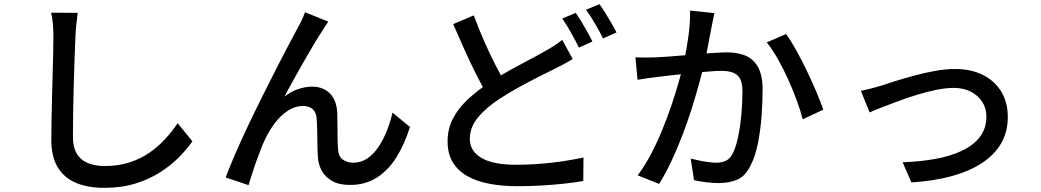

<svg xmlns="http://www.w3.org/2000/svg" viewBox="-20 -847 5010 924"><path d="M354 -785Q350 -758 347 -727.5Q344 -697 343 -670Q341 -629 339 -568.5Q337 -508 335 -440.5Q333 -373 332 -307.5Q331 -242 331 -190Q331 -137 350.5 -106Q370 -75 405 -61.5Q440 -48 483 -48Q549 -48 602 -65Q655 -82 697.5 -111Q740 -140 774 -177Q808 -214 835 -254L906 -167Q881 -131 843 -92Q805 -53 752.5 -19Q700 15 632.5 36Q565 57 481 57Q405 57 348 34Q291 11 259 -40Q227 -91 227 -174Q227 -217 228 -271Q229 -325 230.5 -382.5Q232 -440 233.5 -495Q235 -550 236 -596Q237 -642 237 -670Q237 -702 234.5 -731.5Q232 -761 226 -786Z M1560 -743Q1553 -733 1545 -720.5Q1537 -708 1528 -694Q1511 -668 1488 -629.5Q1465 -591 1440 -547Q1415 -503 1391 -460Q1367 -417 1349 -382Q1381 -407 1415.5 -418.5Q1450 -430 1482 -430Q1535 -430 1567.5 -397.5Q1600 -365 1603 -304Q1604 -278 1604 -245.5Q1604 -213 1604.5 -182Q1605 -151 1607 -128Q1609 -93 1630.5 -78.5Q1652 -64 1680 -64Q1718 -64 1748.5 -85Q1779 -106 1802.5 -141.5Q1826 -177 1842.5 -219.5Q1859 -262 1869 -305L1953 -236Q1927 -153 1888 -90.5Q1849 -28 1794 7.5Q1739 43 1664 43Q1610 43 1576.5 23Q1543 3 1527.5 -27Q1512 -57 1510 -89Q1508 -118 1507.5 -151.5Q1507 -185 1506.5 -217.5Q1506 -250 1504 -274Q1503 -304 1486 -320.5Q1469 -337 1438 -337Q1401 -337 1366.5 -315Q1332 -293 1304.5 -257Q1277 -221 1258 -181Q1247 -159 1235 -128.5Q1223 -98 1211.5 -65.5Q1200 -33 1191 -4Q1182 25 1176 44L1066 7Q1085 -44 1113 -108.5Q1141 -173 1175 -244.5Q1209 -316 1244 -386Q1279 -456 1311 -519Q1343 -582 1368 -629Q1393 -676 1406 -700Q1416 -718 1427 -739.5Q1438 -761 1448 -788Z M2736 -563Q2717 -551 2695.5 -539.5Q2674 -528 2650 -516Q2617 -500 2573.5 -478Q2530 -456 2481.5 -429.5Q2433 -403 2385 -372Q2319 -329 2280 -281.5Q2241 -234 2241 -179Q2241 -120 2297 -87Q2353 -54 2465 -54Q2519 -54 2578 -58.5Q2637 -63 2692 -71.5Q2747 -80 2788 -89L2787 24Q2748 31 2698 36.5Q2648 42 2590.5 45.5Q2533 49 2469 49Q2397 49 2335.5 37.5Q2274 26 2229 0.5Q2184 -25 2159 -66Q2134 -107 2134 -167Q2134 -226 2159 -275Q2184 -324 2229 -366.5Q2274 -409 2333 -448Q2383 -481 2433.5 -509Q2484 -537 2529 -560.5Q2574 -584 2605 -602Q2630 -616 2649 -628.5Q2668 -641 2686 -655ZM2260 -773Q2284 -708 2311 -646.5Q2338 -585 2365.5 -532Q2393 -479 2416 -438L2328 -386Q2302 -429 2273.5 -485.5Q2245 -542 2216.5 -605Q2188 -668 2161 -731ZM2751 -785Q2764 -767 2778.5 -742Q2793 -717 2807.5 -692Q2822 -667 2831 -647L2766 -618Q2751 -649 2728.5 -689Q2706 -729 2686 -758ZM2865 -827Q2878 -809 2893.5 -784Q2909 -759 2923.5 -734Q2938 -709 2947 -691L2882 -662Q2866 -695 2843.5 -733.5Q2821 -772 2800 -800Z M3418 -784Q3415 -769 3411 -750Q3407 -731 3404 -715Q3400 -695 3394.5 -665.5Q3389 -636 3383 -604.5Q3377 -573 3370 -544Q3360 -502 3345 -447Q3330 -392 3310.5 -329.5Q3291 -267 3266.5 -202.5Q3242 -138 3213.5 -76.5Q3185 -15 3152 38L3049 -3Q3084 -50 3114 -107.5Q3144 -165 3169 -226.5Q3194 -288 3214 -348Q3234 -408 3248.5 -459.5Q3263 -511 3271 -548Q3285 -612 3293.5 -676Q3302 -740 3301 -796ZM3763 -683Q3786 -652 3812 -605Q3838 -558 3863.5 -505Q3889 -452 3909.5 -403Q3930 -354 3942 -319L3843 -273Q3833 -313 3814.5 -363.5Q3796 -414 3772.5 -466Q3749 -518 3722.5 -564.5Q3696 -611 3670 -643ZM3038 -571Q3063 -570 3086.5 -570Q3110 -570 3135 -571Q3159 -572 3194 -574.5Q3229 -577 3269.5 -580.5Q3310 -584 3350.5 -587.5Q3391 -591 3425 -593Q3459 -595 3480 -595Q3529 -595 3567 -579.5Q3605 -564 3627.5 -525Q3650 -486 3650 -416Q3650 -357 3645 -288.5Q3640 -220 3627.5 -157.5Q3615 -95 3593 -53Q3569 -1 3530.5 16.5Q3492 34 3439 34Q3411 34 3378 30Q3345 26 3320 20L3304 -84Q3324 -79 3347.5 -74Q3371 -69 3392 -66.5Q3413 -64 3426 -64Q3453 -64 3473.5 -73.5Q3494 -83 3508 -112Q3523 -143 3533 -192Q3543 -241 3548 -297Q3553 -353 3553 -405Q3553 -449 3540.5 -470Q3528 -491 3505 -498.5Q3482 -506 3451 -506Q3427 -506 3385.5 -502.5Q3344 -499 3297 -494Q3250 -489 3210 -484.5Q3170 -480 3147 -477Q3128 -475 3098.5 -471Q3069 -467 3048 -463Z M4123 -410Q4145 -414 4171.5 -421Q4198 -428 4222 -435Q4248 -444 4289.5 -457Q4331 -470 4381 -483.5Q4431 -497 4481.5 -506Q4532 -515 4577 -515Q4652 -515 4709 -487Q4766 -459 4798 -407Q4830 -355 4830 -284Q4830 -213 4798.5 -158Q4767 -103 4706.5 -63Q4646 -23 4560.5 0.5Q4475 24 4366 31L4324 -66Q4407 -69 4480 -82Q4553 -95 4608.5 -121Q4664 -147 4695.5 -188Q4727 -229 4727 -285Q4727 -326 4707 -357Q4687 -388 4652 -406Q4617 -424 4569 -424Q4533 -424 4488 -415Q4443 -406 4395.5 -391.5Q4348 -377 4303.5 -360.5Q4259 -344 4223 -330Q4187 -316 4165 -306Z"/></svg>

Font: Noto Sans JP Thin Medium
Style: Regular
Weight: 500
Version: Version 2.004-H2;hotconv 1.0.118;makeotfexe 2.5.65603